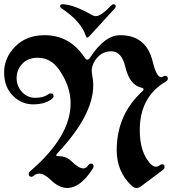

<svg xmlns="http://www.w3.org/2000/svg" viewBox="-45 -886 839 915"><path d="M0 0ZM168 -718.3Q287.1 -718.3 357.9 -612.3Q364.7 -601.6 371.3 -601.6Q377.9 -601.6 384.3 -611.3Q453.6 -718.3 527.8 -718.3Q652.3 -718.3 682.6 -592.8Q700.7 -518.1 723.1 -518.1Q727.1 -518.1 732.7 -521.2Q738.3 -524.4 743.2 -524.4Q754.9 -524.4 754.9 -510.7Q754.9 -502.9 744.1 -496.6Q621.1 -423.8 621.1 -266.6Q621.1 -179.7 654.3 -128.4Q678.2 -91.3 698.7 -91.3Q706.1 -91.3 714.1 -97.2Q722.2 -103 728 -103Q739.3 -103 739.3 -90.3Q739.3 -82 730 -75.2L627 2Q616.7 9.8 605 9.8Q593.3 9.8 581.1 -2Q511.2 -68.8 511.2 -169.9Q511.2 -339.8 633.8 -451.2Q639.2 -456.1 639.2 -460.9Q639.2 -465.8 628.4 -468.3Q572.8 -481 552.2 -567.4Q534.7 -641.6 485.4 -641.6Q436 -641.6 406.7 -595.7Q392.1 -572.8 392.1 -547.9Q392.1 -537.6 395.8 -520Q399.4 -502.4 399.4 -480Q399.4 -336.9 229.5 -156.7Q222.7 -149.4 222.7 -145.5Q222.7 -141.6 237.3 -141.6Q270.5 -141.6 295.4 -117.7Q330.6 -83.5 352.1 -83.5Q365.2 -83.5 372.8 -95Q380.4 -106.4 388.2 -106.4Q400.9 -106.4 400.9 -94.2Q400.9 -88.4 397.5 -83Q338.4 9.8 275.4 9.8Q235.8 9.8 195.3 -29.8Q165.5 -58.6 142.1 -58.6Q127.9 -58.6 119.4 -51Q110.8 -43.5 105 -43.5Q91.8 -43.5 91.8 -57.1Q91.8 -64 98.6 -69.8Q291.5 -235.4 291.5 -393.1Q291.5 -476.1 235.8 -555.2Q196.3 -610.8 134.8 -610.8Q87.9 -610.8 61 -581.8Q34.2 -552.7 34.2 -514.2Q34.2 -475.6 59.8 -447.8Q85.4 -419.9 123.5 -419.9Q161.6 -419.9 184.1 -436Q190.9 -440.9 197.3 -440.9Q210.4 -440.9 210.4 -427.7Q210.4 -420.9 201.7 -414.1Q168.9 -388.7 113 -388.7Q57.1 -388.7 15.9 -430.4Q-25.4 -472.2 -25.4 -541.3Q-25.4 -610.4 27.6 -664.3Q80.6 -718.3 168 -718.3ZM241.7 -707ZM506.3 -855.5Q506.3 -850.6 501 -844.7L379.4 -711.9Q375 -707 370.8 -707Q366.7 -707 364.3 -714.4Q340.8 -785.2 249 -845.7Q241.7 -850.6 241.7 -856.4Q241.7 -865.7 252 -865.7Q302.7 -865.7 391.6 -815.4Q402.8 -809.1 410.4 -809.1Q418 -809.1 425.3 -812Q448.7 -821.8 483.9 -858.9Q490.2 -865.7 495.6 -865.7Q506.3 -865.7 506.3 -855.5Z"/></svg>

Font: UnifrakturMaguntia21
Style: Book
Weight: 400
Designer: j. 'mach' wust, Gerrit Ansmann, Georg Duffner, based on a font by Peter Wiegel, original typeface by Carl Albert Fahrenw
Version: Version 2017-03-19